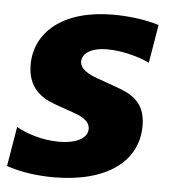

<svg xmlns="http://www.w3.org/2000/svg" viewBox="-47 -595 578 646"><g transform="rotate(5 242.0 -272.0)"><path d="M157 9.9C336.3 9.9 440.7 -68.2 440.7 -188.2C440.7 -274.5 386 -295.1 335.2 -313.2L276.3 -334.2C248.6 -344.1 215.9 -359.4 215.9 -386.7C215.9 -410.9 241.1 -434.7 301.8 -434.7C354.4 -434.7 413.4 -416.5 443.2 -402L464.8 -531.2C413.4 -547.6 352.3 -552.6 310 -552.6C142 -552.6 47.6 -471.6 47.6 -360.8C47.6 -267.8 115.1 -244.7 148.4 -232.6L204.9 -212.7C226.2 -205.3 261 -191.8 261 -162.3C261 -131.4 224.4 -110.8 164.8 -110.8C109.4 -110.8 55.4 -128.2 20.6 -148.1L-1.8 -14.2C47.6 2.5 103.3 9.9 157 9.9Z"/></g></svg>

Font: TID UI Extra Bold
Style: Italic
Weight: 800
Italic angle: -9.39999°
Designer: The TID Project Authors
Foundry: Bakken & Bæck
Version: Version 1.001;hotconv 1.0.109;makeotfexe 2.5.65596